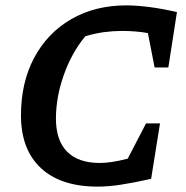

<svg xmlns="http://www.w3.org/2000/svg" viewBox="-20 -684 692 714"><path d="M343 10Q206 10 132 -59Q58 -128 58 -255Q58 -377 107 -469Q156 -561 244.5 -612.5Q333 -664 450 -664Q489 -664 538 -657.5Q587 -651 638 -639L606 -433H555L530 -561Q484 -569 434 -569Q401 -569 367 -564.5Q333 -560 297 -549Q246 -487 217 -404.5Q188 -322 188 -243Q188 -162 229.5 -120Q271 -78 351 -78Q394 -78 455 -94L523 -225H575L542 -19Q475 -4 428.5 3Q382 10 343 10Z"/></svg>

Font: Piazzolla SemiBold
Style: Italic
Weight: 600
Italic angle: -11.3°
Designer: Juan Pablo del Peral
Foundry: Huerta Tipografica
Version: Version 1.330